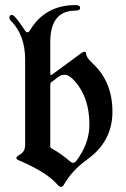

<svg xmlns="http://www.w3.org/2000/svg" viewBox="-20 -727 497 757"><path d="M17.1 -658.7Q17.1 -668 27.3 -668Q38.6 -668 77.6 -607.9Q83 -599.6 88.1 -599.6Q93.3 -599.6 97.7 -606.9Q157.7 -707 277.3 -707Q295.9 -707 295.9 -696Q295.9 -685.1 277.3 -685.1Q178.2 -685.1 178.2 -561V-437.5Q178.2 -431.2 180.7 -431.2Q183.1 -431.2 185.5 -433.1L296.4 -514.6Q307.6 -522.9 313.7 -522.9Q319.8 -522.9 319.8 -514.2Q319.8 -500.5 346.7 -475.6Q423.3 -403.8 423.3 -286.6Q423.3 -169.4 323.7 -98.1Q263.7 -55.2 231.4 2Q227.1 9.8 220.5 9.8Q213.9 9.8 207 1.5Q166.5 -46.9 54.7 -94.7Q44.4 -99.1 44.4 -104.2Q44.4 -109.4 56.6 -116.2Q79.1 -128.9 79.1 -154.8V-492.2Q79.1 -588.9 22.5 -645.5Q17.1 -650.9 17.1 -658.7ZM178.2 -149.9Q178.2 -144 184.1 -141.1Q215.8 -125 256.8 -90.3Q263.2 -85 269 -85Q274.9 -85 279.8 -91.3Q332.5 -160.6 332.5 -235.4Q332.5 -344.2 273.4 -408.7Q252 -432.1 236.6 -432.1Q221.2 -432.1 212.9 -425.8L184.1 -404.3Q178.2 -399.9 178.2 -393.6Z"/></svg>

Font: UnifrakturMaguntia18
Style: Book
Weight: 400
Designer: j. 'mach' wust, Gerrit Ansmann, Georg Duffner, based on a font by Peter Wiegel, original typeface by Carl Albert Fahrenw
Version: Version 2017-03-19